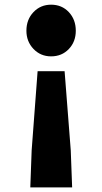

<svg xmlns="http://www.w3.org/2000/svg" viewBox="-20 -603 436 820"><path d="M109.4 197.3 115.2 39.1 140.6 -298.8H255.9L282.2 39.1L288.1 197.3ZM198.2 -362.3Q153.3 -362.3 123 -394Q92.8 -425.8 92.8 -471.7Q92.8 -519.5 123 -551.3Q153.3 -583 198.2 -583Q244.1 -583 273.9 -551.3Q303.7 -519.5 303.7 -471.7Q303.7 -424.8 273.9 -393.6Q244.1 -362.3 198.2 -362.3Z"/></svg>

Font: Gen Shin Gothic Heavy
Style: Bold
Weight: 900
Designer: [Source Han Sans]
Ryoko NISHIZUKA  (kana & ideographs); Paul D. Hunt (Latin, Greek & Cyrillic); Wenlong ZHANG  (bopomofo
Version: Version 1.002.20150607